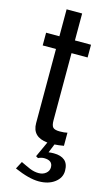

<svg xmlns="http://www.w3.org/2000/svg" viewBox="-135 -716 569 991"><g transform="rotate(15 149.5 -220.5)"><path d="M173 22Q91 14 91 -60V-456H20V-524H91V-668H174V-524H260V-456H174V-97Q174 -69 183.5 -59.5Q193 -50 219 -50Q245 -50 260 -54V16Q232 21 211 22L192 69Q205 67 220 67Q258 67 278.5 84.5Q299 102 299 139.5Q299 177 266 202Q233 227 181 227Q129 227 51 193L72 153Q81 157 97.5 165Q114 173 122 176Q146 186 169.5 186Q193 186 208.5 173Q224 160 224 141Q224 104 178 104Q163 104 147 112L135 105Z"/></g></svg>

Font: Autonym
Style: Regular
Weight: 500
Version: Version 1.0.20131126